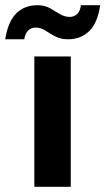

<svg xmlns="http://www.w3.org/2000/svg" viewBox="-67 -718 405 738"><path d="M65 0V-501H205V0ZM195 -567Q166 -567 145.5 -578Q125 -589 107.5 -600.5Q90 -612 70 -612Q53 -612 41.5 -601Q30 -590 26 -567H-47Q-36 -636 -4 -667Q28 -698 76 -698Q105 -698 125 -686.5Q145 -675 163 -664Q181 -653 201 -653Q218 -653 229.5 -664Q241 -675 244 -698H318Q308 -629 275.5 -598Q243 -567 195 -567Z"/></svg>

Font: DM Sans 18pt ExtraBold
Style: Regular
Weight: 800
Designer: Colophon Foundry, Jonny Pinhorn
Foundry: Colophon Foundry
Version: Version 4.004;gftools[0.9.30]